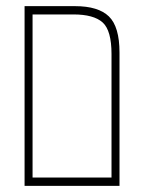

<svg xmlns="http://www.w3.org/2000/svg" viewBox="-20 -605 479 625"><path d="M60 0V-585H224Q300 -585 334.5 -551.5Q369 -518 369 -434V0ZM86 -27H343V-429Q343 -506 314 -532Q285 -558 219 -558H86Z"/></svg>

Font: Noto Sans Hebrew ExtraCondensed Thin
Style: Regular
Weight: 100
Width: 2
Designer: Monotype Design Team
Foundry: Monotype Imaging Inc.
Version: Version 2.004; ttfautohint (v1.8.4.7-5d5b)